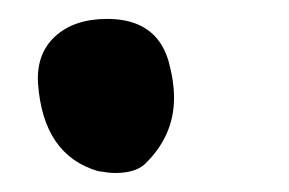

<svg xmlns="http://www.w3.org/2000/svg" viewBox="-20 -182 304 202"><path d="M92.8 -162.1Q58.1 -162.1 38.1 -143.8Q18.1 -125.5 20 -94.2Q25.4 -19 83 -2Q94.7 0 101.1 0Q121.6 0 131.8 -8.8Q163.1 -38.6 163.1 -79.1Q163.1 -96.7 157.2 -118.2Q144 -162.1 92.8 -162.1Z"/></svg>

Font: Sonetni venez Italic
Style: Regular
Weight: 400
Italic angle: -14°
Designer: Alja Herlah
Foundry: Type Salon
Version: Version 1.000;hotconv 1.0.109;makeotfexe 2.5.65596